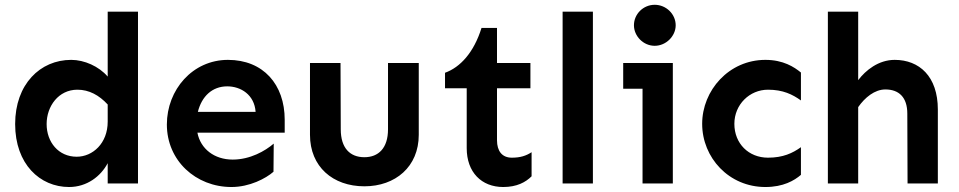

<svg xmlns="http://www.w3.org/2000/svg" viewBox="-20 -751 3926 786"><path d="M296.9 -383.8C344.7 -383.8 385.7 -361.3 420.9 -323.2V-252.9C420.9 -164.1 359.4 -109.4 293.9 -109.4C219.7 -109.4 170.9 -168.9 170.9 -243.2C170.9 -316.4 219.7 -383.8 296.9 -383.8ZM420.9 -437.5C384.8 -479.5 325.2 -505.9 271.5 -505.9C144.5 -505.9 42 -406.2 42 -243.2C42 -79.1 143.6 14.6 262.7 14.6C335.9 14.6 392.6 -29.3 420.9 -83V0H544.9V-703.1H420.9Z M910.2 -397.5C965.8 -397.5 1021.5 -363.3 1026.4 -293H790C805.7 -356.4 848.6 -397.5 910.2 -397.5ZM913.1 -505.9C768.6 -505.9 663.1 -383.8 663.1 -241.2C663.1 -93.8 781.2 14.6 927.7 14.6C1002 14.6 1068.4 -20.5 1099.6 -47.9L1100.6 -163.1C1065.4 -132.8 1003.9 -97.7 932.6 -97.7C857.4 -97.7 800.8 -141.6 788.1 -208H1145.5V-260.7C1145.5 -405.3 1057.6 -505.9 913.1 -505.9Z M1568.4 -493.2V-221.7C1568.4 -144.5 1529.3 -107.4 1471.7 -107.4C1413.1 -107.4 1375 -144.5 1375 -221.7L1374 -493.2H1249V-199.2C1249 -68.4 1342.8 11.7 1471.7 11.7C1598.6 11.7 1694.3 -68.4 1694.3 -199.2V-493.2Z M1951.2 -636.7C1919.9 -536.1 1864.3 -475.6 1801.8 -453.1V-389.6H1890.6V-144.5C1890.6 -45.9 1951.2 14.6 2040 14.6C2095.7 14.6 2131.8 -4.9 2156.2 -29.3V-127.9C2133.8 -113.3 2110.4 -105.5 2075.2 -105.5C2035.2 -105.5 2014.6 -132.8 2014.6 -176.8V-389.6H2151.4V-493.2H2014.6V-636.7Z M2283.2 -703.1V0H2407.2V-703.1Z M2660.2 -731.4C2613.3 -731.4 2575.2 -693.4 2575.2 -647.5C2575.2 -603.5 2613.3 -563.5 2660.2 -563.5C2707 -563.5 2746.1 -603.5 2746.1 -647.5C2746.1 -693.4 2707 -731.4 2660.2 -731.4ZM2531.2 -493.2V-387.7H2610.4V0H2734.4V-493.2Z M3113.3 -505.9C2963.9 -505.9 2854.5 -380.9 2854.5 -244.1C2854.5 -105.5 2963.9 14.6 3113.3 14.6C3186.5 14.6 3231.4 -11.7 3258.8 -35.2V-148.4C3224.6 -124 3185.5 -105.5 3124 -105.5C3044.9 -105.5 2986.3 -163.1 2986.3 -244.1C2986.3 -323.2 3048.8 -383.8 3124 -383.8C3185.5 -383.8 3224.6 -364.3 3258.8 -339.8V-454.1C3231.4 -476.6 3186.5 -505.9 3113.3 -505.9Z M3642.6 -505.9C3576.2 -505.9 3523.4 -462.9 3493.2 -422.9V-703.1H3369.1V0H3493.2V-312.5C3520.5 -351.6 3560.5 -384.8 3604.5 -384.8C3660.2 -384.8 3694.3 -352.5 3694.3 -286.1L3695.3 0H3819.3V-302.7C3819.3 -438.5 3743.2 -505.9 3642.6 -505.9Z"/></svg>

Font: Sen-gleads
Style: Bold
Weight: 700
Designer: Kosal Sen, Philatype
Foundry: Philatype
Version: Version 1.004; ttfautohint (v1.8.3)